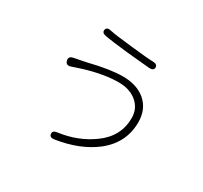

<svg xmlns="http://www.w3.org/2000/svg" viewBox="-160 -986 1320 1247"><g transform="rotate(30 500.0 -362.5)"><path d="M377 35Q341 41 338 16Q334 -10 370 -14Q513 -33 622 -112Q741 -198 741 -336Q741 -407 688.5 -451Q636 -495 554 -495Q446 -495 309 -454Q292 -449 275 -443L233 -429Q199 -417 190 -448Q182 -479 218 -486L279 -498Q296 -501 313 -505Q462 -542 558 -542Q661 -542 725 -489Q792 -432 792 -334Q792 -179 666 -80Q552 8 377 35ZM711 -697Q710 -672 673 -675L504 -691Q375 -705 332 -713Q296 -719 301 -744Q306 -769 342 -760Q380 -751 515 -737Q640 -723 676 -723Q712 -722 711 -697Z"/></g></svg>

Font: Resource Han Rounded CN Light
Style: Regular
Weight: 300
Designer: Cyano Hao (round all glyphs); Ryoko NISHIZUKA 西塚涼子 (kana, bopomofo & ideographs); Paul D. Hunt (Latin, Greek & Cyrillic)
Foundry: Cyano Hao
Version: 0.990